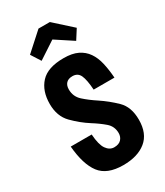

<svg xmlns="http://www.w3.org/2000/svg" viewBox="-226 -1008 951 1108"><g transform="rotate(-30 249.5 -454.0)"><path d="M45.2 -234.8Q55.6 -111.8 101.8 -50.9Q148 10 255.6 10Q351.6 10 407.6 -35.3Q463.6 -80.6 463.6 -173Q463.6 -258 416.2 -304.1Q368.8 -350.2 315.4 -385.6Q270 -415.2 235.2 -446.5Q200.4 -477.8 200.4 -525.6Q200.4 -552 214.5 -567Q228.6 -582 256.6 -582Q291.8 -582 305.8 -551.4Q319.8 -520.8 324.2 -453.4H462.8Q458.8 -508 448.5 -553Q438.2 -598 416 -630.1Q393.8 -662.2 357.2 -679.9Q320.6 -697.6 264 -697.6Q158.2 -697.6 110.7 -646.1Q63.2 -594.6 63.2 -507.8Q63.2 -425.8 111.8 -376.6Q160.4 -327.4 214.4 -293.2Q257.6 -266.2 290.8 -237.7Q324 -209.2 324 -164.2Q324 -139.4 308.3 -122.5Q292.6 -105.6 261.4 -105.6Q230.8 -105.6 210.1 -135.3Q189.4 -165 184.8 -234.8ZM224.6 -917.6 106.6 -811.2 147.2 -747.4 262.4 -823 377.6 -747.4 418.2 -811.2 300.2 -917.6Z"/></g></svg>

Font: Secuela Light
Style: Regular
Weight: 300
Designer: Fernando Haro
Foundry: deFharo
Version: Version 1.708